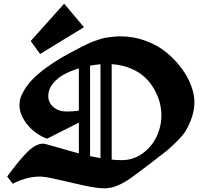

<svg xmlns="http://www.w3.org/2000/svg" viewBox="-20 -1023 1096 1045"><path d="M437 -875 198.2 -729 147 -799.8 329.1 -1002.9ZM197.3 -62Q156.2 -62 116.7 -50Q77.1 -38.1 49.8 -22.9L19 -62Q89.8 -158.7 133.5 -200Q177.2 -241.2 214.8 -241.2Q222.2 -241.2 248.5 -233.6Q274.9 -226.1 322.5 -212.2Q370.1 -198.2 409.2 -188V-355.5L235.8 -268.1Q169.9 -293.5 127.9 -345.9Q85.9 -398.4 85.9 -453.1Q85.9 -468.8 90.6 -486.6Q95.2 -504.4 112.1 -533Q128.9 -561.5 156.5 -590.6Q184.1 -619.6 235.1 -657Q286.1 -694.3 354 -731Q360.8 -734.9 386.2 -748.3Q411.6 -761.7 419.9 -765.9Q428.2 -770 450.7 -781Q473.1 -792 484.6 -796.1Q496.1 -800.3 517.3 -807.6Q538.6 -814.9 554.9 -817.6Q571.3 -820.3 592.5 -822.8Q613.8 -825.2 635.3 -825.2Q707.5 -825.2 773.2 -800.8Q838.9 -776.4 886 -737.5Q933.1 -698.7 968.3 -651.1Q1003.4 -603.5 1020.8 -555.7Q1038.1 -507.8 1038.1 -466.8Q1038.1 -423.3 1023.4 -382.1Q1008.8 -340.8 992.4 -313.5Q976.1 -286.1 941.2 -252Q906.2 -217.8 889.2 -203.9Q872.1 -189.9 833 -160.2Q824.2 -153.3 819.8 -149.9Q709.5 -64.9 675.8 -43Q611.3 -1.5 560.5 1.5Q555.2 2 550.3 2Q506.8 2 434.1 -13.9Q361.3 -29.8 294.2 -45.9Q227.1 -62 197.3 -62ZM409.2 -420.9V-650.9Q362.8 -636.7 327.1 -617.2Q291.5 -597.7 267.1 -567.1Q242.7 -536.6 242.7 -501Q242.7 -464.4 271 -440.2Q299.3 -416 341.8 -416Q378.9 -416 409.2 -420.9ZM470.2 -665.5V-173.3Q511.7 -165 526.9 -162.1V-673.3Q498 -670.9 470.2 -665.5ZM587.9 -673.8V-154.3Q616.7 -151.4 643.1 -151.4Q705.1 -151.4 755.4 -187.5Q805.7 -223.6 832 -279.1Q858.4 -334.5 858.4 -395Q858.4 -428.2 849.9 -462.9Q841.3 -497.6 821 -534.4Q800.8 -571.3 770.8 -600.3Q740.7 -629.4 693.4 -649.7Q646 -669.9 587.9 -673.8Z"/></svg>

Font: KJV1611
Style: Regular
Weight: 400
Version: Version 3.6.1